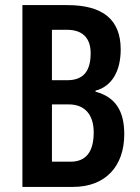

<svg xmlns="http://www.w3.org/2000/svg" viewBox="-20 -734 548 754"><path d="M244 -714H68V0H267C394 0 468 -81 468 -207C468 -299 433 -353 355 -374V-378C418 -394 454 -453 454 -540C454 -657 384 -714 244 -714ZM244 -419H184V-617H243C304 -617 336 -585 336 -525C336 -454 307 -419 244 -419ZM184 -324H250C312 -324 348 -285 348 -214C348 -137 317 -99 257 -99H184Z"/></svg>

Font: Noto Sans Devanagari ExtraCondensed SemiBold
Style: Regular
Weight: 600
Width: 2
Designer: Jelle Bosma - Monotype Design Team
Foundry: Monotype Imaging Inc.
Version: Version 2.004